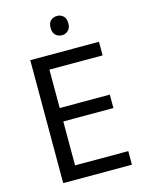

<svg xmlns="http://www.w3.org/2000/svg" viewBox="-133 -996 823 1077"><g transform="rotate(-15 278.0 -457.5)"><path d="M496 0H97V-714H496V-635H187V-412H478V-334H187V-79H496ZM306 -915Q326 -915 341.5 -901.5Q357 -888 357 -859Q357 -831 341.5 -817Q326 -803 306 -803Q284 -803 269 -817Q254 -831 254 -859Q254 -888 269 -901.5Q284 -915 306 -915Z"/></g></svg>

Font: Noto Sans Javanese
Style: Regular
Weight: 400
Designer: Monotype Design Team
Foundry: Monotype Imaging Inc.
Version: Version 2.004